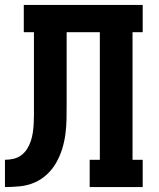

<svg xmlns="http://www.w3.org/2000/svg" viewBox="-20 -755 640 775"><path d="M0 0V-110Q17 -110 34.5 -114Q52 -118 66 -128.5Q80 -139 89.5 -154Q99 -169 104.5 -186Q110 -203 112.5 -220Q115 -237 116 -254.5Q117 -272 117 -289.5Q117 -307 117 -325Q117 -327 117 -329.5Q117 -332 117 -335V-625H76V-735H556V-625H515V-110H556V0H342V-110H383V-625H249V-335Q249 -304 248.5 -274Q248 -244 244 -213.5Q240 -183 231 -154Q222 -125 207 -98.5Q192 -72 169.5 -51Q147 -30 119 -18Q91 -6 60.5 -3Q30 0 0 0Z"/></svg>

Font: Iosevka Slab XBdEx
Style: Regular
Weight: 800
Width: 7
Monospace: yes
Designer: Belleve Invis
Foundry: Belleve Invis
Version: Version 11.1.0; ttfautohint (v1.8.3)